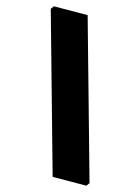

<svg xmlns="http://www.w3.org/2000/svg" viewBox="-20 -572 402 609"><path d="M264 9 254 17 147 -11 141 -544 151 -552 258 -524Z"/></svg>

Font: Rasa
Style: Bold
Weight: 700
Designer: Anna Giedrys (Yrsa+Rasa design), David Brezina (Yrsa art-direction, Rasa art-direction, design)
Foundry: Rosetta Type Foundry
Version: Version 2.004